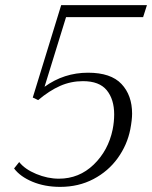

<svg xmlns="http://www.w3.org/2000/svg" viewBox="-20 -720 594 750"><path d="M35 -62 55 -87Q77 -59 121.5 -40.5Q166 -22 210 -22Q289 -22 346 -77Q403 -132 420 -214Q426 -244 426 -273Q426 -332 397 -367.5Q368 -403 304 -403Q257 -403 215 -384.5Q173 -366 129 -329L108 -339L219 -700H554L539 -653H238L154 -381Q230 -436 324 -436Q413 -436 454.5 -392Q496 -348 496 -276Q496 -252 489 -215Q477 -154 440 -102.5Q403 -51 345 -20.5Q287 10 215 10Q155 10 107 -10Q59 -30 35 -62Z"/></svg>

Font: Trirong Light
Style: Italic
Weight: 300
Italic angle: -12°
Designer: Katatrad Team
Foundry: CadsonDemak
Version: Version 1.001